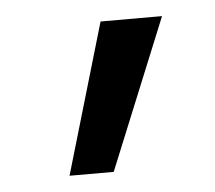

<svg xmlns="http://www.w3.org/2000/svg" viewBox="-32 -804 351 313"><g transform="rotate(-5 143.5 -647.0)"><path d="M70.3 -523.4 142.6 -769.5H243.2L142.6 -523.4Z"/></g></svg>

Font: Mgen+ 1c regular
Style: Regular
Weight: 400
Designer: [Source Han Sans]
Ryoko NISHIZUKA  (kana & ideographs); Paul D. Hunt (Latin, Greek & Cyrillic); Wenlong ZHANG  (bopomofo
Version: Version 1.059.20150602